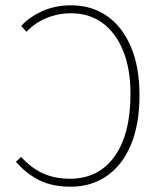

<svg xmlns="http://www.w3.org/2000/svg" viewBox="-20 -692 602 724"><path d="M246 12Q177 12 128 -12.5Q79 -37 40 -82L60 -100Q98 -58 142.5 -38Q187 -18 244 -18Q351 -18 411.5 -101.5Q472 -185 472 -338Q472 -432 444.5 -500Q417 -568 367 -605Q317 -642 248 -642Q199 -642 154.5 -623.5Q110 -605 80 -572L60 -594Q89 -627 138.5 -649.5Q188 -672 248 -672Q325 -672 383 -632Q441 -592 473.5 -516Q506 -440 506 -332Q506 -224 474 -147Q442 -70 383.5 -29Q325 12 246 12Z"/></svg>

Font: Source Sans 3 VF
Style: Regular
Weight: 200
Designer: Paul D. Hunt
Foundry: Adobe
Version: Version 3.046;hotconv 1.0.118;makeotfexe 2.5.65603